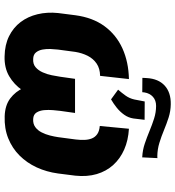

<svg xmlns="http://www.w3.org/2000/svg" viewBox="17 -781 775 849"><g transform="rotate(90 404.5 -356.5)"><path d="M670.9 -664.6 679.2 -665 675.8 -597.7 672.9 -598.1Q643.6 -599.6 615.2 -609.1Q586.9 -618.7 559.3 -630.1Q531.7 -641.6 504.2 -650.4Q476.6 -659.2 448.2 -659.2Q423.8 -659.2 408.2 -645.3Q392.6 -631.3 388.7 -607.9L387.7 -598.1L324.2 -598.6L325.2 -617.7Q328.1 -669.4 358.6 -697.3Q389.2 -725.1 441.4 -724.1Q471.7 -723.6 499.8 -714.6Q527.8 -705.6 555.4 -694.1Q583 -682.6 611.6 -673.8Q640.1 -665 670.9 -664.6ZM419.4 -460 376.5 -491.2Q390.6 -507.3 402.8 -524.4Q415 -541.5 419.9 -563L428.7 -608.9L509.8 -608.4L503.9 -559.1Q500.5 -536.6 487.3 -518.1Q474.1 -499.5 456.1 -485.1Q438 -470.7 419.4 -460ZM329.6 -539.1 315.4 -411.6Q282.7 -411.1 261 -396.2Q239.3 -381.3 226.8 -356.7Q214.4 -332 209.5 -302.2L199.2 -225.1Q197.8 -211.4 196.8 -193.4Q195.8 -175.3 199 -157.7Q202.1 -140.1 211.7 -128.2Q221.2 -116.2 240.7 -115.7Q263.2 -114.3 277.3 -126.5Q291.5 -138.7 300 -158Q308.6 -177.2 312.7 -198Q316.9 -218.8 319.3 -234.9L328.6 -300.8H449.2L439.5 -235.4Q433.1 -192.4 418.7 -148.4Q404.3 -104.5 379.2 -67.9Q354 -31.2 316.9 -9.5Q279.8 12.2 229 10.7Q178.2 9.8 140.1 -9Q102.1 -27.8 77.6 -60.1Q53.2 -92.3 43 -134.8Q32.7 -177.2 37.6 -225.6L47.4 -302.2Q57.6 -378.9 95.9 -431.2Q134.3 -483.4 194.3 -510.5Q254.4 -537.6 329.6 -539.1ZM537.1 -410.2 549.3 -539.1Q600.6 -536.1 641.1 -518.3Q681.6 -500.5 709.5 -469.7Q737.3 -439 749.8 -396.7Q762.2 -354.5 756.8 -302.2L747.1 -225.6Q740.2 -174.8 720.2 -131.3Q700.2 -87.9 667.7 -55.4Q635.3 -22.9 591.6 -5.4Q547.9 12.2 494.1 10.3Q445.8 8.8 415 -14.4Q384.3 -37.6 368.2 -74.2Q352.1 -110.8 347.9 -153.3Q343.8 -195.8 348.6 -235.4L358.4 -300.8H479.5L470.2 -234.9Q468.8 -222.7 467 -203.1Q465.3 -183.6 467 -164.1Q468.8 -144.5 477.5 -130.6Q486.3 -116.7 505.9 -115.7Q527.3 -114.3 542 -125Q556.6 -135.7 565.4 -153.1Q574.2 -170.4 579.1 -189.7Q584 -209 586.4 -225.6L596.7 -303.2Q599.1 -323.2 598.6 -341.6Q598.1 -359.9 592.3 -374.8Q586.4 -389.6 573.2 -398.9Q560.1 -408.2 537.1 -410.2Z"/></g></svg>

Font: Roboto Black
Style: Italic
Weight: 900
Italic angle: -12°
Designer: Christian Robertson
Foundry: Google
Version: Version 3.0; 2020